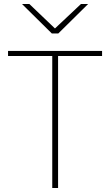

<svg xmlns="http://www.w3.org/2000/svg" viewBox="-20 -947 554 967"><path d="M20.5 -665V-690.4H494.1V-665H272.5V0H243.2V-665ZM90.8 -926.8H127.9L256.8 -803.7L387.7 -926.8H423.8L273.4 -778.3H241.2Z"/></svg>

Font: Gothic A1 Thin
Style: Regular
Weight: 250
Designer: HanYang I&C Co.,Ltd.
Foundry: HanYang I&C Co.,Ltd.
Version: Version 2.50